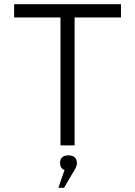

<svg xmlns="http://www.w3.org/2000/svg" viewBox="-20 -690 640 911"><path d="M554 -670H47V-607H267V0H334V-607H554ZM257 201H284L322 136C335 115 345 100 345 84C345 61 331 47 305 47C279 47 265 60 265 83V84C265 100 272 111 286 117Z"/></svg>

Font: LT Wave Mono Light
Style: Regular
Weight: 300
Designer: Daniel Lyons
Version: Version 2.5 (Glyphs App)